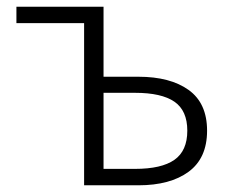

<svg xmlns="http://www.w3.org/2000/svg" viewBox="-20 -553 686 573"><path d="M231 -484H29V-533H289V-324H393Q488 -324 543 -284.5Q598 -245 598 -163Q598 -81 543 -40.5Q488 0 393 0H231ZM383 -49Q462 -49 500.5 -76Q539 -103 539 -163Q539 -223 500.5 -249.5Q462 -276 383 -276H289V-49Z"/></svg>

Font: SpoqaHanSansJP-Light
Style: Regular
Weight: 300
Designer: [Source Han Sans]
Ryoko NISHIZUKA  (kana & ideographs); Paul D. Hunt (Latin, Greek & Cyrillic); Wenlong ZHANG  (bopomofo
Foundry: Spoqa (http://bi.spoqa.com)
Version: Version 1.002.20150607